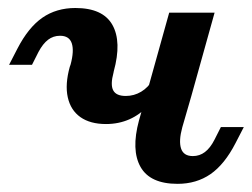

<svg xmlns="http://www.w3.org/2000/svg" viewBox="-20 -448 631 480"><path d="M154.4 -280.8 156.5 -286.7Q165.7 -320.9 159.4 -339.8Q153.1 -358.6 130.1 -358.6Q113.2 -358.6 100.1 -348.6Q87.1 -338.6 76.2 -318.1L60 -286H2.7L23.5 -326.3Q50.8 -379.3 85.9 -403.7Q121 -428 168.4 -428Q237.2 -428 261 -385.8Q284.7 -343.6 264.4 -269.7L263.8 -266.5Q255.6 -236.2 263 -222.2Q270.4 -208.1 294.4 -208.1Q315.2 -208.1 332.9 -218.7Q350.6 -229.3 362.2 -249L350.8 -184.4Q330.2 -161.5 303.4 -149.7Q276.6 -137.9 245 -137.9Q205.6 -137.9 181 -155.2Q156.5 -172.6 149.4 -204.9Q142.3 -237.2 154.4 -280.8ZM403 -416.4H516.5L458.4 -208.2H344.9ZM462.1 -57.8Q479 -57.8 492.2 -67.8Q505.5 -77.8 516 -98.3L532.2 -130.3H589.5L568.7 -90Q541.4 -37 506.3 -12.7Q471.1 11.6 423.8 11.6Q355.3 11.6 331.4 -30.6Q307.5 -72.8 327.4 -146.7L344.9 -208.2H458.4L435.7 -129.7Q426.4 -95.5 432.7 -76.6Q439 -57.8 462.1 -57.8Z"/></svg>

Font: Playfair Micro SmCond SmLight
Style: Italic
Weight: 360
Width: 4
Italic angle: -15.6°
Designer: Claus Eggers Sørensen
Foundry: Claus Eggers Sørensen
Version: Version 2.203;Glyphs 3.3 (3326)